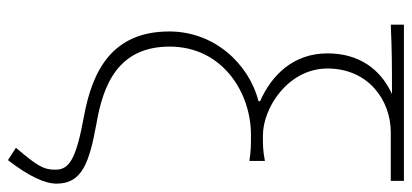

<svg xmlns="http://www.w3.org/2000/svg" viewBox="-296 -538 1034 482"><g transform="rotate(90 221.0 -297.0)"><path d="M382 200C423 147 441 107 441 78C441 14 389 -4 291 -22C192 -39 97 -77 97 -206C97 -338 212 -410 318 -410C344 -410 360 -410 384 -406V-445C357 -440 346 -440 320 -440C250 -440 152 -504 152 -602C152 -705 232 -761 312 -761H434V-794H42V-761C112 -764 144 -764 216 -764C153 -735 114 -681 114 -602C114 -517 168 -462 234 -433V-429C141 -405 59 -319 59 -205C59 -62 157 -12 271 9C380 29 406 46 406 81C406 112 395 128 351 180Z"/></g></svg>

Font: Noto Sans CJK JP Thin
Style: Regular
Weight: 250
Designer: Ryoko NISHIZUKA (kana & ideographs); Paul D. Hunt (Latin, Greek & Cyrillic); Wenlong ZHANG (bopomofo); Sandoll Communica
Foundry: Adobe Systems Incorporated
Version: Version 1.004;PS 1.004;hotconv 1.0.82;makeotf.lib2.5.63406